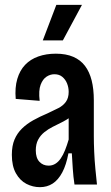

<svg xmlns="http://www.w3.org/2000/svg" viewBox="-20 -763 461 794"><path d="M145 11Q116 11 89.5 -2.5Q63 -16 46 -46Q29 -76 29 -123Q29 -160 40 -186Q51 -212 71 -231.5Q91 -251 118 -266Q145 -281 176 -294Q202 -306 221.5 -316Q241 -326 252.5 -342Q264 -358 264 -383Q264 -401 257.5 -417.5Q251 -434 238 -445Q225 -456 205 -456Q188 -456 172.5 -446Q157 -436 148 -412.5Q139 -389 144 -346L45 -354Q41 -401 51.5 -436.5Q62 -472 84 -495Q106 -518 138.5 -529.5Q171 -541 211 -541Q253 -541 283 -528Q313 -515 331.5 -490.5Q350 -466 359 -430.5Q368 -395 368 -348V-199Q368 -172 369.5 -136Q371 -100 374.5 -64Q378 -28 381 0H288Q283 -33 281 -65Q279 -97 277 -129H263Q254 -81 237.5 -50Q221 -19 198 -4Q175 11 145 11ZM181 -78Q196 -78 208.5 -85.5Q221 -93 231 -107.5Q241 -122 249 -142Q257 -162 264 -186V-298L295 -305Q287 -290 271 -278.5Q255 -267 236 -257.5Q217 -248 198 -238.5Q179 -229 163 -216Q147 -203 137.5 -185Q128 -167 128 -141Q128 -110 143 -94Q158 -78 181 -78ZM240 -596H157L213 -743H319Z"/></svg>

Font: Bricolage Grotesque Condensed Medium
Style: Regular
Weight: 500
Width: 3
Designer: Mathieu Triay
Foundry: Atelier Triay
Version: Version 1.000;gftools[0.9.30]